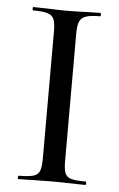

<svg xmlns="http://www.w3.org/2000/svg" viewBox="-48 -660 432 695"><g transform="rotate(5 167.5 -312.5)"><path d="M289.1 -12.2Q291 -12.2 291 -6.1Q291 0 289.1 0Q258.3 0 238.8 -1L166 -2L96.2 -1Q78.1 0 44.9 0Q43 0 43 -6.1Q43 -12.2 44.9 -12.2Q81.1 -12.2 98.1 -17.1Q115.2 -22 121.1 -36.4Q127 -50.8 127 -81.1V-543.9Q127 -573.7 121.1 -587.9Q115.2 -602.1 98.1 -607.4Q81.1 -612.8 44.9 -612.8Q43 -612.8 43 -618.9Q43 -625 44.9 -625L96.2 -624Q140.1 -622.1 168 -622.1Q195.8 -622.1 240.2 -624L289.1 -625Q291 -625 291 -618.9Q291 -612.8 289.1 -612.8Q253.9 -612.8 237.1 -606.9Q220.2 -601.1 214.1 -586.4Q208 -571.8 208 -542V-81.1Q208 -49.8 213.6 -35.9Q219.2 -22 235.6 -17.1Q252 -12.2 289.1 -12.2Z"/></g></svg>

Font: Cormorant-Medium
Style: Regular
Weight: 500
Designer: Christian Thalmann (Catharsis Fonts)
Version: Version 3.000